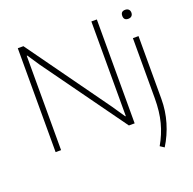

<svg xmlns="http://www.w3.org/2000/svg" viewBox="-161 -902 1290 1285"><g transform="rotate(-20 484.5 -260.0)"><path d="M767 201Q807 132 826.5 57.5Q846 -17 846 -112V-540H886V-92Q886 -8 862.5 71.5Q839 151 796 220ZM862 -672Q830 -672 830 -704Q830 -736 862 -736Q877 -736 886 -727.5Q895 -719 895 -704Q895 -689 886 -680.5Q877 -672 862 -672ZM99 -740H139L558 -156L619 -66H623V-740H662V0H621L198 -588L142 -672H138V0H99Z"/></g></svg>

Font: Encode Sans Normal
Style: Thin
Weight: 100
Designer: Pablo Impallari, Andres Torresi
Foundry: Pablo Impallari, Andres Torresi
Version: Version 1.000; ttfautohint (v1.00) -l 8 -r 50 -G 200 -x 14 -